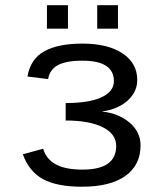

<svg xmlns="http://www.w3.org/2000/svg" viewBox="-20 -705 640 735"><path d="M293.9 9.8Q197.8 9.8 144.5 -19.3Q91.3 -48.3 67.4 -114.3L145 -135.7Q157.7 -94.7 194.8 -75.2Q231.9 -55.7 295.9 -55.7Q424.8 -55.7 424.8 -146Q424.8 -192.4 373.3 -218Q321.8 -243.7 231.4 -243.7V-310.5Q320.8 -310.5 368.4 -332.5Q416 -354.5 416 -394.5Q416 -472.7 295.4 -472.7Q232.4 -472.7 201.2 -455.3Q169.9 -438 164.1 -402.3L85 -412.1Q96.7 -479 149.2 -508.5Q201.7 -538.1 295.9 -538.1Q392.6 -538.1 449 -500.7Q505.4 -463.4 505.4 -398.9Q505.4 -367.2 487.5 -341.3Q469.7 -315.4 438.5 -299.1Q407.2 -282.7 372.1 -278.8V-277.8Q434.6 -271 476.3 -235.4Q518.1 -199.7 518.1 -148.4Q518.1 -73.2 460.2 -31.7Q402.3 9.8 293.9 9.8ZM352.1 -595.2V-685.1H431.6V-595.2ZM159.7 -595.2V-685.1H240.2V-595.2Z"/></svg>

Font: Cousine
Style: Regular
Weight: 400
Monospace: yes
Designer: Steve Matteson
Foundry: Monotype Imaging Inc.
Version: Version 1.21